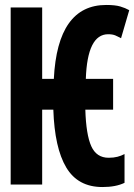

<svg xmlns="http://www.w3.org/2000/svg" viewBox="-20 -744 541 774"><path d="M482 -7V-123Q469 -116 453.5 -112Q438 -108 418 -108Q369 -108 348 -154.5Q327 -201 324 -302H436V-426H326Q332 -606 416 -606Q434 -606 445.5 -601Q457 -596 468 -590L501 -703Q485 -712 464.5 -718Q444 -724 408 -724Q212 -724 197 -426H150V-714H23V0H150V-302H195Q200 -148 247 -69Q294 10 393 10Q447 10 482 -7Z"/></svg>

Font: Noto Sans Mono UI Condensed ExtraBold
Style: Regular
Weight: 800
Width: 3
Designer: Monotype Design team
Foundry: Monotype Imaging Inc.
Version: 1.000